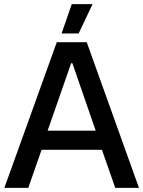

<svg xmlns="http://www.w3.org/2000/svg" viewBox="-20 -903 689 923"><path d="M425 -883H325L276 -742H358ZM1 0H116L180 -183H470L534 0H648L397 -700H253ZM209 -275 322 -599H328L440 -275Z"/></svg>

Font: Fixel Display Medium
Style: Regular
Weight: 500
Designer: AlfaBravo + MacPaw
Foundry: Kyrylo Tkachov, Marchela Mozhyna, Serhii Makarenko, Maria Weinstein, Zakhar Kryvoshyya
Version: Version 1.211